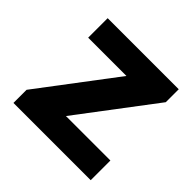

<svg xmlns="http://www.w3.org/2000/svg" viewBox="-131 -618 745 745"><g transform="rotate(45 241.5 -245.5)"><path d="M458 -108H214L450 -420V-491H60V-384H270L34 -72V0H458Z"/></g></svg>

Font: Falling Sky
Style: SeBd
Weight: 600
Designer: Paul D. Hunt
Foundry: Adobe Systems Incorporated
Version: Version 1.02